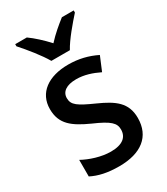

<svg xmlns="http://www.w3.org/2000/svg" viewBox="-192 -850 819 944"><g transform="rotate(-30 217.5 -378.0)"><path d="M168 -606H273C297 -651 352 -715 387 -754V-766H320C287 -740 254 -713 220 -676C188 -711 152 -744 121 -766H55V-754C91 -714 143 -650 168 -606ZM396 -151C396 -238 342 -275 255 -314C168 -353 142 -370 142 -409C142 -445 172 -467 228 -467C273 -467 315 -453 356 -433L389 -512C340 -536 289 -549 230 -549C117 -549 43 -496 43 -404C43 -318 95 -281 185 -240C275 -201 296 -179 296 -143C296 -100 266 -73 199 -73C145 -73 85 -93 43 -116V-22C84 -1 133 10 199 10C323 10 396 -46 396 -151Z"/></g></svg>

Font: Noto Sans SemiCondensed Medium
Style: Regular
Weight: 500
Width: 4
Designer: Monotype Design Team
Foundry: Monotype Imaging Inc.
Version: Version 2.013